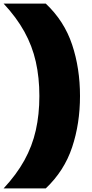

<svg xmlns="http://www.w3.org/2000/svg" viewBox="-96 -828 513 1068"><path d="M-76 220Q-4.5 143.5 39.5 64Q83.5 -15.5 103.2 -103.5Q123 -191.5 123 -294Q123 -396.5 103.2 -484.5Q83.5 -572.5 39.5 -652Q-4.5 -731.5 -76 -808H158.5Q261.5 -711 305.2 -579.5Q349 -448 349 -294Q349 -140.5 305.2 -9Q261.5 122.5 158.5 220Z"/></svg>

Font: Encode Sans SemiExpanded Black
Style: Regular
Weight: 900
Width: 6
Designer: Multiple Designers
Foundry: Impallari Type
Version: Version 3.002